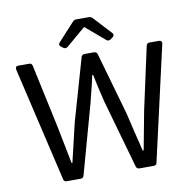

<svg xmlns="http://www.w3.org/2000/svg" viewBox="-87 -894 984 982"><g transform="rotate(-10 405.0 -403.5)"><path d="M353.5 -797.9 268.6 -705.1C261.7 -697.3 262.7 -689.5 270.5 -683.6L282.2 -674.8C289.1 -669.9 297.9 -669.9 304.7 -675.8L403.3 -759.8H407.2L505.9 -675.8C512.7 -669.9 521.5 -670.9 528.3 -675.8L539.1 -683.6C547.9 -690.4 548.8 -698.2 542 -706.1L457 -797.9C452.1 -803.7 445.3 -806.6 437.5 -806.6H373C365.2 -806.6 358.4 -803.7 353.5 -797.9ZM25.4 -607.4 164.1 -13.7C166 -3.9 171.9 0 180.7 0H252.9C261.7 0 268.6 -4.9 270.5 -13.7L369.1 -369.1C380.9 -417 393.6 -462.9 403.3 -511.7H408.2C418 -462.9 428.7 -417 440.4 -369.1L541 -13.7C543 -4.9 549.8 0 558.6 0H632.8C641.6 0 647.5 -3.9 649.4 -13.7L784.2 -607.4C786.1 -618.2 781.2 -625 770.5 -625H720.7C711.9 -625 706.1 -621.1 704.1 -611.3L633.8 -289.1L595.7 -86.9H590.8C574.2 -154.3 557.6 -221.7 542 -289.1L450.2 -611.3C448.2 -620.1 441.4 -625 432.6 -625H383.8C375 -625 369.1 -621.1 366.2 -612.3L273.4 -289.1C257.8 -221.7 241.2 -154.3 225.6 -86.9H221.7C208 -154.3 195.3 -220.7 181.6 -289.1L112.3 -611.3C110.4 -621.1 104.5 -625 95.7 -625H39.1C28.3 -625 23.4 -618.2 25.4 -607.4Z"/></g></svg>

Font: Ed Sans Neue
Style: Regular
Weight: 400
Designer: Stephen Hutchings
Version: Version 1.004;PS 001.004;hotconv 1.0.88;makeotf.lib2.5.64775